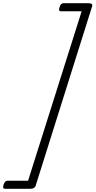

<svg xmlns="http://www.w3.org/2000/svg" viewBox="-34 -1095 593 1190"><path d="M-12 50Q-7 36 -1 30.5Q5 25 13 25H140L472 -1025H343Q336 -1025 333 -1030.5Q330 -1036 335 -1050Q339 -1064 345 -1069.5Q351 -1075 359 -1075H515Q543 -1075 537 -1056L187 56Q181 75 154 75H-3Q-11 75 -13.5 69.5Q-16 64 -12 50Z"/></svg>

Font: Playwrite US Trad ExtraLight
Style: Regular
Weight: 250
Designer: Veronika Burian, José Scaglione
Foundry: TypeTogether
Version: Version 1.003